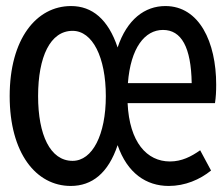

<svg xmlns="http://www.w3.org/2000/svg" viewBox="-20 -601 740 635"><path d="M695 -321C695 -462 639 -581 527 -581C459 -581 400 -537 369 -444C338 -537 285 -581 215 -581C100 -581 12 -472 12 -283C12 -95 99 14 214 14C284 14 338 -28 369 -121C401 -28 464 14 538 14C592 14 641 -7 678 -37L642 -104C612 -83 581 -67 542 -67C466 -67 408 -130 402 -260H691C694 -279 695 -299 695 -321ZM519 -502C580 -502 612 -445 614 -326H403C412 -443 459 -502 519 -502ZM220 -69C146 -69 106 -155 106 -283C106 -413 146 -499 220 -499C286 -499 330 -412 330 -283C330 -156 286 -69 220 -69Z"/></svg>

Font: Kawkab Mono Light
Style: Bold
Weight: 400
Monospace: yes
Designer: Abdullah Arif
Foundry: Abdullah Arif
Version: Version 1.000;PS 000.500;hotconv 1.0.88;makeotf.lib2.5.64775